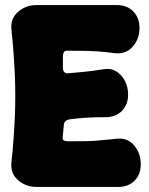

<svg xmlns="http://www.w3.org/2000/svg" viewBox="-20 -712 588 757"><path d="M530 -601Q530 -559 503.5 -528.5Q477 -498 435 -502Q398 -507 370 -509Q342 -511 313.5 -511.5Q285 -512 245 -512Q235 -512 231.5 -505.5Q228 -499 228 -488Q228 -473 228 -462Q228 -451 228 -445Q228 -432 234.5 -427Q241 -422 248 -423Q283 -426 313.5 -429Q344 -432 388 -439Q417 -444 438.5 -430.5Q460 -417 472.5 -393Q485 -369 485 -339Q485 -299 460.5 -274.5Q436 -250 396 -250Q348 -250 314.5 -247.5Q281 -245 258 -242Q248 -241 241 -236.5Q234 -232 232 -222Q231 -214 230 -200.5Q229 -187 227 -170Q226 -160 233 -157.5Q240 -155 250 -155Q292 -155 319 -155.5Q346 -156 373 -158.5Q400 -161 440 -165Q482 -170 508.5 -139Q535 -108 535 -64Q535 -24 510.5 0.5Q486 25 446 25H124Q82 25 51.5 -1.5Q21 -28 25 -70Q35 -167 38.5 -250.5Q42 -334 38.5 -417Q35 -500 25 -597Q21 -639 51.5 -665.5Q82 -692 124 -692H441Q481 -692 505.5 -667Q530 -642 530 -601Z"/></svg>

Font: Winky Sans Black
Style: Regular
Weight: 900
Designer: Simon Atzbach
Foundry: typofactur
Version: Version 1.205